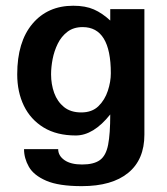

<svg xmlns="http://www.w3.org/2000/svg" viewBox="-20 -466 573 659"><path d="M260.7 172.9Q181.6 172.9 138.7 154.3Q95.7 135.7 79.1 106.4Q62.5 77.1 62.5 45.9H179.7Q179.7 68.4 201.2 83.5Q222.7 98.6 261.7 98.6Q301.8 98.6 322.8 83.5Q343.8 68.4 351.1 30.8Q358.4 -6.8 358.4 -73.2Q300.8 -1 240.2 -1Q174.8 -1 129.9 -28.3Q85 -55.7 62 -103Q39.1 -150.4 39.1 -210.9Q39.1 -322.3 91.3 -384.3Q143.6 -446.3 231.4 -446.3Q273.4 -446.3 302.2 -433.6Q331.1 -420.9 358.4 -395.5V-434.6H475.6V-3.9Q475.6 82 419.9 127.4Q364.3 172.9 260.7 172.9ZM258.8 -80.1Q295.9 -80.1 317.9 -101.6Q339.8 -123 350.1 -154.3Q360.4 -185.5 360.4 -214.8Q360.4 -373 263.7 -373Q232.4 -373 211.4 -356.9Q190.4 -340.8 178.2 -315.9Q166 -291 160.6 -263.2Q155.3 -235.4 155.3 -210.9Q155.3 -176.8 166 -147Q176.8 -117.2 199.7 -98.6Q222.7 -80.1 258.8 -80.1Z"/></svg>

Font: Padauk Book
Style: Bold
Weight: 700
Designer: Debbi Hosken, Becca Hirsbrunner Spalinger
Foundry: SIL International
Version: Version 5.000